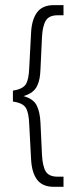

<svg xmlns="http://www.w3.org/2000/svg" viewBox="-20 -721 296 741"><path d="M29.8 -329.1V-371.1Q68.4 -377.4 79.8 -396Q91.3 -414.6 92.8 -459L100.1 -597.2Q103 -646.5 123.5 -673.8Q144 -701.2 188 -701.2H225.1V-662.1H203.1Q169.4 -662.1 157 -641.8Q144.5 -621.6 142.1 -579.1L136.2 -453.1Q135.3 -433.1 132.8 -419.2Q130.4 -405.3 123.8 -390.6Q117.2 -376 104 -366Q90.8 -356 70.8 -350.1Q108.4 -339.8 121.3 -314.7Q134.3 -289.6 136.2 -247.1L142.1 -122.1Q144.5 -79.1 156.7 -59.1Q168.9 -39.1 203.1 -39.1H225.1V0H188Q144 0 123.5 -27.1Q103 -54.2 100.1 -104L92.8 -241.2Q91.3 -285.6 79.8 -304.7Q68.4 -323.7 29.8 -329.1Z"/></svg>

Font: Bebas Neue Book
Style: Regular
Weight: 400
Designer: Ryoichi Tsunekawa
Foundry: Ryoichi Tsunekawa
Version: Version 001.003